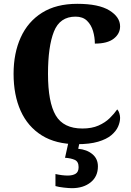

<svg xmlns="http://www.w3.org/2000/svg" viewBox="-20 -744 687 1004"><path d="M382 10Q272 10 198.5 -36Q125 -82 88 -164.5Q51 -247 51 -358Q51 -466 88.5 -548.5Q126 -631 200 -677.5Q274 -724 384 -724Q496 -724 552 -689.5Q608 -655 608 -606Q608 -568 575 -542Q542 -516 476 -516Q476 -549 466.5 -581.5Q457 -614 435 -635.5Q413 -657 375 -657Q293 -657 262 -579Q231 -501 231 -358Q231 -209 271.5 -140.5Q312 -72 411 -72Q460 -72 495 -87.5Q530 -103 553.5 -126Q577 -149 593 -172Q600 -165 604 -152Q608 -139 608 -128Q608 -106 597.5 -82Q587 -58 562 -37Q537 -16 493 -3Q449 10 382 10ZM356 240Q341 240 314 237Q287 234 270 229V166Q306 174 334 174Q360 174 375.5 164.5Q391 155 391 130Q391 101 371 92Q351 83 320 81L340 -9H398L389 34Q434 38 463 62Q492 86 492 126Q492 179 454 209.5Q416 240 356 240Z"/></svg>

Font: Noto Serif Myanmar SemiCondensed ExtraBold
Style: Regular
Weight: 800
Width: 4
Designer: Ben Mitchell and the Monotype Design Team
Foundry: Monotype Imaging Inc.
Version: Version 2.106; ttfautohint (v1.8.4.7-5d5b)